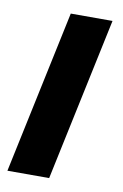

<svg xmlns="http://www.w3.org/2000/svg" viewBox="-71 -566 390 607"><g transform="rotate(10 124.5 -262.0)"><path d="M107 -524H241L130 0H-4Z"/></g></svg>

Font: Raleway
Style: Bold Italic
Weight: 700
Italic angle: -12°
Designer: Matt McInerney, Pablo Impallari, Rodrigo Fuenzalida
Foundry: Matt McInerney, Pablo Impallari, Rodrigo Fuenzalida
Version: Version 4.101;RELEASE